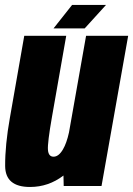

<svg xmlns="http://www.w3.org/2000/svg" viewBox="-28 -740 530 764"><path d="M225.5 0 224.5 -41.5Q165 4 91.5 4Q-7 4 -7.5 -79.5Q-8 -163 11.5 -272L68.5 -597.5H235.5L179 -276Q160.5 -170.5 162.8 -143.5Q165 -116.5 185 -116.5Q205.5 -116.5 222.5 -145.5Q237 -170 246.5 -213L314.5 -597.5H482L376 0ZM185 -627 259 -720.5H394L309 -627Z"/></svg>

Font: Anybody Condensed ExtraBold
Style: Italic
Weight: 800
Width: 3
Italic angle: -10°
Designer: Tyler Finck
Foundry: Etcetera Type Company
Version: Version 1.010; ttfautohint (v1.8.3) -l 8 -r 50 -G 200 -x 14 